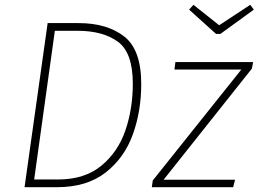

<svg xmlns="http://www.w3.org/2000/svg" viewBox="-20 -778 1075 798"><path d="M567 -429Q567 -316 532 -219Q497 -122 419 -61Q341 0 217 0H82L178 -682H307Q424 -682 495.5 -627Q567 -572 567 -429ZM208 -650 122 -32H221Q332 -32 401.5 -89.5Q471 -147 501.5 -237Q532 -327 532 -430Q532 -560 469.5 -605Q407 -650 303 -650ZM1027 -493 660 -31H957L949 0H611L615 -28L983 -489H705L709 -520H1032ZM1035 -738 896 -637H878L766 -738L784 -758L891 -673L1020 -758Z"/></svg>

Font: FiraGO UltraLight
Style: Italic
Weight: 200
Italic angle: -8°
Designer: bBox Type GmbH
Foundry: bBox Type GmbH
Version: Version 1.001